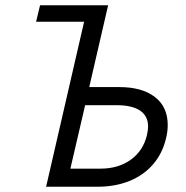

<svg xmlns="http://www.w3.org/2000/svg" viewBox="-20 -710 707 730"><path d="M299.8 -627.4H117.2L132.3 -689.9H391.1L319.3 -378.9H433.6Q520 -378.9 568.8 -341.3Q617.7 -303.7 617.7 -234.9Q617.7 -210 611.3 -184.1Q597.7 -126.5 561.8 -85Q525.9 -43.5 471.7 -21.7Q417.5 0 351.1 0H155.3ZM361.8 -68.8Q430.7 -68.8 478 -103.3Q525.4 -137.7 539.1 -198.2Q543 -216.3 543 -229Q543 -269 512.5 -289.6Q481.9 -310.1 422.9 -310.1H303.7L247.6 -68.8Z"/></svg>

Font: Acari Sans
Style: Italic
Weight: 400
Italic angle: -13°
Designer: Alfredo Marco Pradil and Stefan Peev
Foundry: Hanken Design Co.
Version: Version 1.045;January 11, 2019;FontCreator 11.5.0.2425 64-bi